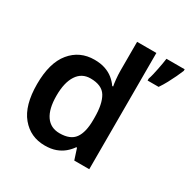

<svg xmlns="http://www.w3.org/2000/svg" viewBox="-171 -918 1073 1087"><g transform="rotate(30 365.5 -375.0)"><path d="M260 10Q166 10 107.5 -60.5Q49 -131 49 -270Q49 -409 108 -480.5Q167 -552 263 -552Q303 -552 333.5 -541.5Q364 -531 386 -513Q408 -495 423 -473H429Q426 -487 423 -516Q420 -545 420 -570V-760H546V0H448L425 -71H420Q405 -49 383 -30.5Q361 -12 331 -1Q301 10 260 10ZM298 -92Q368 -92 397 -132Q426 -172 426 -253V-269Q426 -357 398.5 -403Q371 -449 296 -449Q239 -449 208 -401.5Q177 -354 177 -268Q177 -182 208 -137Q239 -92 298 -92ZM731 -750Q723 -730 711 -704.5Q699 -679 684.5 -652Q670 -625 653 -600H581V-613Q586 -627 590.5 -646Q595 -665 599 -685Q603 -705 606.5 -724.5Q610 -744 612 -760H731Z"/></g></svg>

Font: Noto Sans Armenian SemiBold
Style: Regular
Weight: 600
Designer: Monotype Design Team
Foundry: Monotype Imaging Inc.
Version: Version 2.007